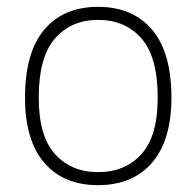

<svg xmlns="http://www.w3.org/2000/svg" viewBox="-20 -530 572 560"><path d="M53 -245Q53 -377 109 -443.5Q165 -510 266 -510Q367 -510 423.5 -443.5Q480 -377 480 -245Q480 -121 423.5 -55.5Q367 10 266 10Q165 10 109 -55.5Q53 -121 53 -245ZM266 -28Q345 -28 392.5 -80.5Q440 -133 440 -245Q440 -364 392.5 -418Q345 -472 266 -472Q188 -472 140.5 -418Q93 -364 93 -245Q93 -133 140.5 -80.5Q188 -28 266 -28Z"/></svg>

Font: Haskoy ExtraLight
Style: Regular
Weight: 200
Designer: Ertekin Erdin
Foundry: Ertekin Erdin
Version: Version 2.000; ttfautohint (v1.8.4.7-5d5b)